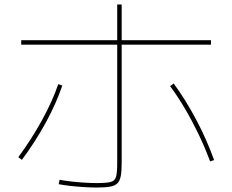

<svg xmlns="http://www.w3.org/2000/svg" viewBox="-20 -830 1040 860"><path d="M415 10Q389 10 356 8Q323 6 293 2.5Q263 -1 243 -5L247 -25Q266 -21 295 -17.5Q324 -14 356.5 -12Q389 -10 415 -10Q457 -10 476 -15Q495 -20 500 -39Q505 -58 505 -100V-810H525V-100Q525 -64 521 -42Q517 -20 506 -9Q495 2 473 6Q451 10 415 10ZM62 -126Q121 -206 168 -291.5Q215 -377 241 -453L259 -447Q233 -369 186 -282.5Q139 -196 78 -114ZM921 -107Q899 -167 870.5 -226.5Q842 -286 809.5 -341.5Q777 -397 742 -444L758 -456Q811 -384 858.5 -294.5Q906 -205 939 -113ZM75 -630V-650H925V-630Z"/></svg>

Font: M PLUS 2 Thin
Style: Regular
Weight: 100
Designer: Coji Morishita
Foundry: UNDERFOREST DESIGN
Version: Version 1.001